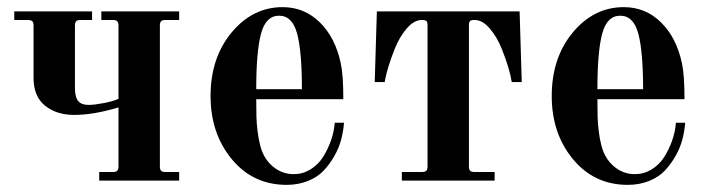

<svg xmlns="http://www.w3.org/2000/svg" viewBox="-20 -506 1990 538"><path d="M20 -450H58C64 -450 68.2 -448.8 70.5 -446.5C72.8 -444.2 74 -440 74 -434V-288C74 -253.3 84.7 -227.3 106 -210C127.3 -192.7 154.7 -184 188 -184C224 -184 265.3 -191 312 -205V-40C312 -34 310.8 -29.8 308.5 -27.5C306.2 -25.2 302 -24 296 -24H258V0H482V-24H444C438 -24 433.8 -25.2 431.5 -27.5C429.2 -29.8 428 -34 428 -40V-434C428 -440 429.2 -444.2 431.5 -446.5C433.8 -448.8 438 -450 444 -450H482V-474H264V-450H296C302 -450 306.2 -448.8 308.5 -446.5C310.8 -444.2 312 -440 312 -434V-229C301.3 -224.3 287.3 -220.3 270 -217C252.7 -213.7 238.7 -212 228 -212C214.7 -212 205 -215.7 199 -223C193 -230.3 190 -242.3 190 -259V-434C190 -440 191.2 -444.2 193.5 -446.5C195.8 -448.8 200 -450 206 -450H238V-474H20Z M570 -237C570 -167 589.8 -108 629.5 -60C669.2 -12 720.3 12 783 12C805 12 825 8.3 843 1C861 -6.3 875.7 -16 887 -28C898.3 -40 908.3 -53.7 917 -69C925.7 -84.3 932 -99.7 936 -115C940 -130.3 942.7 -146 944 -162H918C916.7 -144.7 913 -127.7 907 -111C901 -94.3 893.5 -79 884.5 -65C875.5 -51 863.8 -39.7 849.5 -31C835.2 -22.3 819.7 -18 803 -18C781 -18 761.3 -25.3 744 -40C726.7 -54.7 715 -74.3 709 -99C705.7 -111.7 703.2 -125.3 701.5 -140C699.8 -154.7 698.8 -167.7 698.5 -179C698.2 -190.3 698 -206.7 698 -228H942C942 -273.3 939.7 -306.7 935 -328C925 -376 905.5 -414.3 876.5 -443C847.5 -471.7 812.7 -486 772 -486C716 -486 668.3 -462.3 629 -415C589.7 -367.7 570 -308.3 570 -237ZM698 -256C698 -326.7 702.5 -378.7 711.5 -412C720.5 -445.3 737.3 -462 762 -462C786.7 -462 803.5 -445.3 812.5 -412C821.5 -378.7 826 -326.7 826 -256Z M1030 -276H1058L1060 -287C1061.3 -294.3 1064.3 -305.7 1069 -321C1073.7 -336.3 1079.3 -352.3 1086 -369C1094.7 -391 1105.8 -410 1119.5 -426C1133.2 -442 1147.3 -450 1162 -450C1168.7 -450 1173 -449 1175 -447C1177 -445 1178 -440.7 1178 -434V-40C1178 -34 1176.8 -29.8 1174.5 -27.5C1172.2 -25.2 1168 -24 1162 -24H1106V0H1366V-24H1310C1304 -24 1299.8 -25.2 1297.5 -27.5C1295.2 -29.8 1294 -34 1294 -40V-434C1294 -440.7 1295 -445 1297 -447C1299 -449 1303.3 -450 1310 -450C1324.7 -450 1338.8 -442 1352.5 -426C1366.2 -410 1377.3 -391 1386 -369C1400.7 -332.3 1410 -301.3 1414 -276H1442L1436 -474H1036Z M1526 -237C1526 -167 1545.8 -108 1585.5 -60C1625.2 -12 1676.3 12 1739 12C1761 12 1781 8.3 1799 1C1817 -6.3 1831.7 -16 1843 -28C1854.3 -40 1864.3 -53.7 1873 -69C1881.7 -84.3 1888 -99.7 1892 -115C1896 -130.3 1898.7 -146 1900 -162H1874C1872.7 -144.7 1869 -127.7 1863 -111C1857 -94.3 1849.5 -79 1840.5 -65C1831.5 -51 1819.8 -39.7 1805.5 -31C1791.2 -22.3 1775.7 -18 1759 -18C1737 -18 1717.3 -25.3 1700 -40C1682.7 -54.7 1671 -74.3 1665 -99C1661.7 -111.7 1659.2 -125.3 1657.5 -140C1655.8 -154.7 1654.8 -167.7 1654.5 -179C1654.2 -190.3 1654 -206.7 1654 -228H1898C1898 -273.3 1895.7 -306.7 1891 -328C1881 -376 1861.5 -414.3 1832.5 -443C1803.5 -471.7 1768.7 -486 1728 -486C1672 -486 1624.3 -462.3 1585 -415C1545.7 -367.7 1526 -308.3 1526 -237ZM1654 -256C1654 -326.7 1658.5 -378.7 1667.5 -412C1676.5 -445.3 1693.3 -462 1718 -462C1742.7 -462 1759.5 -445.3 1768.5 -412C1777.5 -378.7 1782 -326.7 1782 -256Z"/></svg>

Font: Km Standard TT
Style: Bold
Weight: 700
Designer: Alexey Kryukov <alexios@thessalonica.org.ru>
Version: Version 2.0.2